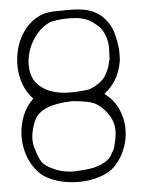

<svg xmlns="http://www.w3.org/2000/svg" viewBox="-52 -751 594 804"><g transform="rotate(-5 245.0 -348.5)"><path d="M463 -523Q463 -528 462.5 -532Q462 -536 461 -541Q459 -555 457 -565.5Q455 -576 451 -592Q449 -601 444 -613Q439 -625 436 -630Q427 -644 420 -652.5Q413 -661 407.5 -666.5Q402 -672 396 -676Q390 -680 383 -685Q366 -695 349 -700Q332 -705 310.5 -707Q289 -709 262 -709Q235 -709 200 -708Q159 -706 127.5 -686.5Q96 -667 74.5 -636Q53 -605 42.5 -567Q32 -529 33 -490Q34 -451 47.5 -415Q61 -379 87 -352Q56 -322 41 -283.5Q26 -245 24.5 -204.5Q23 -164 34.5 -125.5Q46 -87 70 -57Q86 -35 112 -20Q138 -5 170 3Q202 11 236.5 12Q271 13 303 7Q335 1 362 -12Q389 -25 406 -45Q433 -75 447.5 -115.5Q462 -156 460.5 -198Q459 -240 441 -279Q423 -318 386 -345V-346Q418 -372 434.5 -400Q451 -428 459 -464Q461 -471 462 -479Q463 -487 463 -495V-513V-519ZM396 -99Q383 -59 312 -41Q277 -35 237.5 -33.5Q198 -32 161 -45Q113 -64 99 -84Q85 -104 72.5 -150.5Q60 -197 87 -260Q114 -323 246 -327Q319 -322 345.5 -307Q372 -292 393 -263Q414 -234 417.5 -205Q421 -176 411 -138Q405 -107 396 -99ZM324 -370Q286 -364 240.5 -364Q195 -364 157 -379Q107 -401 91 -438Q75 -475 82.5 -522Q90 -569 119 -609.5Q148 -650 189 -666Q239 -677 292 -672.5Q345 -668 376 -638Q398 -623 410.5 -592.5Q423 -562 421.5 -531Q420 -500 420 -494Q420 -486 418 -482Q416 -478 416 -475Q410 -445 391.5 -417Q373 -389 324 -370Z"/></g></svg>

Font: Londrina Solid Thin
Style: Regular
Weight: 250
Designer: Marcelo Magalhaes
Foundry: Marcelo Magalhães
Version: Version 1.002